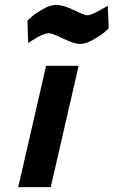

<svg xmlns="http://www.w3.org/2000/svg" viewBox="-20 -771 468 791"><path d="M55 0 170 -500H304L189 0ZM182 -634Q158 -634 112 -604L96 -594L93 -686Q101 -693 113 -704Q125 -715 156 -733Q187 -751 213 -751Q239 -751 284 -729.5Q329 -708 339 -708Q358 -708 408 -738L424 -747L428 -654L408 -636Q396 -626 365 -608Q334 -590 310 -590Q286 -590 240.5 -612Q195 -634 182 -634Z"/></svg>

Font: Titillium Web
Style: Bold Italic
Weight: 700
Italic angle: -13°
Version: Version 1.002;PS 57.000;hotconv 1.0.70;makeotf.lib2.5.55311